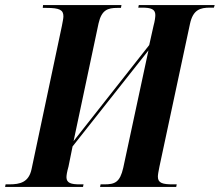

<svg xmlns="http://www.w3.org/2000/svg" viewBox="-51 -734 863 754"><path d="M-31 0H275L277 -10H262C229 -10 210 -15 210 -38C210 -45 212 -59 218 -80L234 -159L532 -536L433 -75C420 -18 400 -10 359 -10H344L342 0H641L643 -10H628C588 -10 569 -15 569 -40C569 -48 571 -59 575 -79L695 -640C707 -696 735 -704 774 -704H789L792 -714H494L492 -704H507C542 -704 559 -698 559 -675C559 -667 557 -651 552 -633L535 -557L238 -180L336 -642C348 -695 372 -703 410 -703H424L426 -714H118L117 -703H131C183 -703 198 -695 198 -670C198 -661 195 -649 192 -632L73 -70C62 -18 28 -10 -15 -10H-29Z"/></svg>

Font: Noto Serif Display Condensed
Style: Bold Italic
Weight: 700
Width: 3
Italic angle: -12°
Designer: Monotype Design Team
Foundry: Monotype Imaging Inc.
Version: Version 2.009